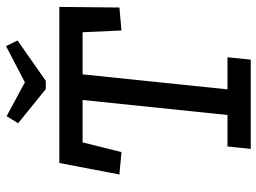

<svg xmlns="http://www.w3.org/2000/svg" viewBox="-130 -742 871 652"><g transform="rotate(-90 306.0 -415.5)"><path d="M214 -790 238 -829 353 -767 476 -831 495 -792 358 -696H330ZM529 -439 523 -571H380L329 -79H438L430 0H127L135 -79H242L293 -571H149L116 -439L40 -446L79 -650H609L607 -446Z"/></g></svg>

Font: Zilla Slab Medium
Style: Regular
Weight: 500
Designer: Typotheque.com
Foundry: Typotheque type foundry
Version: Version 1.1; 2017